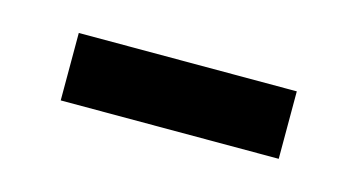

<svg xmlns="http://www.w3.org/2000/svg" viewBox="-29 -370 379 204"><g transform="rotate(15 161.0 -268.0)"><path d="M41 -231V-305.2H280.8V-231Z"/></g></svg>

Font: f01722094
Style: Regular
Weight: 400
Foundry: Ascender Corporation
Version: Version 1.10